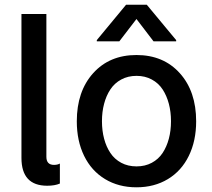

<svg xmlns="http://www.w3.org/2000/svg" viewBox="-20 -787 903 818"><path d="M181.1 4.3Q71.4 4.3 71.4 -114.3V-727.3H177.6V-119Q177.6 -84.5 210.2 -84.5Q224.8 -84.5 235.1 -90.2V-5Q213.8 4.3 181.1 4.3Z M488.3 -610.8H392.4V-616.1L517 -766.7H605.5L730.5 -616.1V-610.8H634.2L561.4 -706ZM307.2 -270.2Q307.2 -397.7 376.8 -475.1Q446.4 -552.6 561.4 -552.6Q676.5 -552.6 746.1 -475.1Q815.7 -397.7 815.7 -270.2Q815.7 -186.8 784.4 -122.9Q753.2 -58.9 695.3 -24Q637.4 11 561.4 11Q485.4 11 427.6 -24Q369.7 -58.9 338.4 -122.9Q307.2 -186.8 307.2 -270.2ZM561.8 -78.1Q598 -78.1 626.6 -93.4Q655.2 -108.7 672.8 -135.3Q690.3 -161.9 699.4 -196.2Q708.5 -230.5 708.5 -270.6Q708.5 -310.4 699.4 -344.8Q690.3 -379.3 672.8 -406.1Q655.2 -432.9 626.6 -448.3Q598 -463.8 561.8 -463.8Q525.2 -463.8 496.6 -448.3Q468 -432.9 450.3 -406.1Q432.5 -379.3 423.5 -344.8Q414.4 -310.4 414.4 -270.6Q414.4 -230.5 423.5 -196.2Q432.5 -161.9 450.3 -135.3Q468 -108.7 496.6 -93.4Q525.2 -78.1 561.8 -78.1Z"/></svg>

Font: TID UI Medium
Style: Regular
Weight: 500
Designer: The TID Project Authors
Foundry: Bakken & Bæck
Version: Version 1.001;hotconv 1.0.109;makeotfexe 2.5.65596